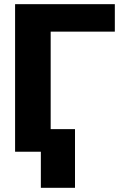

<svg xmlns="http://www.w3.org/2000/svg" viewBox="-20 -731 598 925"><path d="M533.2 -578.6H224.1V0H52.7V-710.9H533.2ZM341.3 173.8H176.8V-108.9H341.3Z"/></svg>

Font: Sadagaat-English
Style: Regular
Weight: 900
Designer: Ahmed alsheikh
Foundry: Ahmed alsheikh Design
Version: Version 2.137;January 17, 2018;FontCreator 11.0.0.2408 64-bi